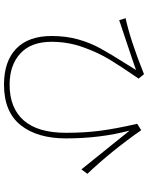

<svg xmlns="http://www.w3.org/2000/svg" viewBox="90 -750 740 960"><g transform="rotate(90 460.0 -270.0)"><path d="M633 -548Q672 -400 672 -230Q672 -86 605.5 -3Q539 80 403 80Q287 80 223.5 19Q160 -42 160 -158Q160 -231 177 -291Q194 -351 222 -402Q250 -453 302 -535L330 -580L266 -558Q178 -528 81 -496L71 -528Q182 -552 351 -620L373 -593Q313 -506 277.5 -447.5Q242 -389 215.5 -314Q189 -239 189 -158Q189 -55 247.5 -1.5Q306 52 403 52Q520 52 582 -18.5Q644 -89 644 -230Q644 -321 634 -399Q624 -477 599 -586L631 -606Q735 -457 849 -337L827 -307Z"/></g></svg>

Font: LINE Seed Sans KR Thin
Style: Regular
Weight: 250
Designer: LINE BX Design & Sandoll Inc & Dalton Maag Ltd
Foundry: Sandoll Inc.
Version: Version 1.000